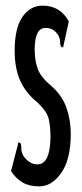

<svg xmlns="http://www.w3.org/2000/svg" viewBox="-20 -651 290 681"><path d="M119 10Q84 10 60.5 -3.5Q37 -17 19 -44L43 -136L45 -146L52 -144Q56 -137 55.5 -125Q55 -113 63 -98Q84 -68 113 -68Q136 -68 147.5 -93.5Q159 -119 159 -166Q159 -201 153 -228.5Q147 -256 111 -289Q69 -324 50.5 -367.5Q32 -411 32 -471Q32 -551 59.5 -591Q87 -631 131 -631Q194 -631 224 -575L206 -493L204 -483L198 -484Q193 -491 193 -503.5Q193 -516 184 -530Q174 -543 163.5 -547.5Q153 -552 142 -552Q103 -552 103 -476Q103 -437 113.5 -407.5Q124 -378 162 -346Q200 -313 215.5 -269.5Q231 -226 231 -176Q231 -86 197.5 -38Q164 10 119 10Z"/></svg>

Font: Inconsolata UltraCondensed Bold
Style: Regular
Weight: 700
Width: 1
Monospace: yes
Designer: Raph Levien, Cyreal, Brenton Simpson
Foundry: Raph Levien, Cyreal, Google
Version: Version 3.001; ttfautohint (v1.8.2.53-6de2)